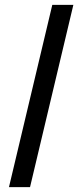

<svg xmlns="http://www.w3.org/2000/svg" viewBox="-20 -760 347 793"><path d="M283 -740 104 13H17L196 -740Z"/></svg>

Font: Myanmar Chatu
Style: Regular
Weight: 400
Designer: Danh Hong
Foundry: Google Inc.
Version: Version 2.00 November 20, 2015